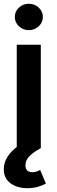

<svg xmlns="http://www.w3.org/2000/svg" viewBox="-21 -782 303 1013"><path d="M67.4 0V-545.9H194.3V0ZM123 210.9Q69.3 210.9 34.2 184.8Q-1 158.7 -1 110.8Q-1 76.2 18.6 45.2Q38.1 14.2 72.3 -9.8L193.8 0Q157.2 19.5 135.3 41Q113.3 62.5 113.3 89.8Q113.3 126.5 150.4 126.5Q162.1 126.5 172.1 123Q182.1 119.6 190.9 114.7L221.2 186.5Q204.6 196.3 179 203.6Q153.3 210.9 123 210.9ZM130.9 -623Q100.6 -623 78.9 -643.3Q57.1 -663.6 57.1 -692.9Q57.1 -721.7 78.9 -741.9Q100.6 -762.2 130.9 -762.2Q161.6 -762.2 183.3 -741.9Q205.1 -721.7 205.1 -692.9Q205.1 -663.6 183.3 -643.3Q161.6 -623 130.9 -623Z"/></svg>

Font: Inter-SemiBold
Style: Regular
Weight: 600
Designer: Rasmus Andersson
Foundry: rsms
Version: Version 4.000;git-a52131595